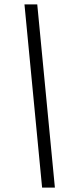

<svg xmlns="http://www.w3.org/2000/svg" viewBox="-20 -740 349 871"><path d="M171 111H229L149 -720H91Z"/></svg>

Font: Fixel Display 20240404 Light
Style: Italic
Weight: 300
Italic angle: -10°
Designer: AlfaBravo + MacPaw
Foundry: Kyrylo Tkachov, Marchela Mozhyna, Serhii Makarenko, Maria Weinstein, Zakhar Kryvoshyya
Version: Version 1.211;Glyphs 3.2 (3225)